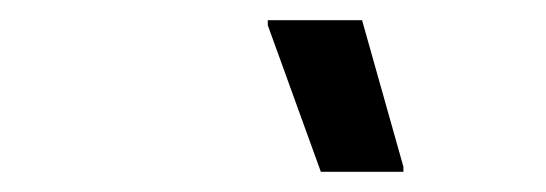

<svg xmlns="http://www.w3.org/2000/svg" viewBox="-20 -720 540 190"><path d="M297.5 -550 245 -695V-700H338.3L379.2 -555V-550Z"/></svg>

Font: Familjen Grotesk GF Medium
Style: Italic
Weight: 500
Designer: Anders Wikstroem, Jonas Baeckman, Matilda Gysing, Kristian Moeller
Foundry: Familjen STHML AB
Version: Version 2.000; Beta; Release 4; Build 6